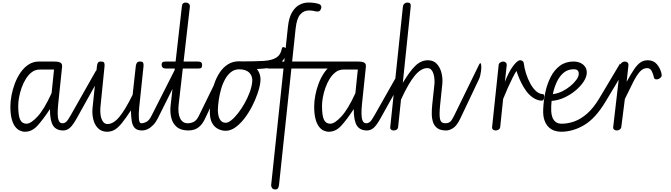

<svg xmlns="http://www.w3.org/2000/svg" viewBox="-20 -1024 5264 1507"><path d="M176 10Q155 10 134.5 0.2Q114 -9.5 97.5 -32Q81 -54.5 71.2 -92.8Q61.5 -131 61.5 -187.5Q61.5 -228.5 70.5 -276.5Q79.5 -324.5 97.5 -371.2Q115.5 -418 142.5 -456.5Q169.5 -495 205.2 -518Q241 -541 286 -541H400.5Q421 -541 436.8 -538.5Q452.5 -536 461 -526.5Q469.5 -517 467 -496.5L436.5 -205Q432.5 -165 432.8 -131.2Q433 -97.5 441.5 -77Q450 -56.5 469.5 -56.5Q481 -56.5 487 -47Q493 -37.5 493.5 -26.5Q494.5 -16.5 490 -8.2Q485.5 0 476 0Q421 0 396.5 -38.5Q372 -77 372 -167.5Q316 -83 273.2 -36.5Q230.5 10 176 10ZM188 -53Q222.5 -53 274.8 -109.5Q327 -166 385 -293L404 -478H291Q257 -478 230 -457.8Q203 -437.5 182.8 -404.8Q162.5 -372 149.2 -334Q136 -296 129.5 -259.2Q123 -222.5 123 -195Q123 -116.5 138 -84.8Q153 -53 188 -53ZM469.5 -56.5Q486.5 -56.5 499.2 -67.5Q512 -78.5 532 -114L728.5 -461Q735.5 -473 738 -473Q743 -473.5 749 -460.5Q755 -447.5 754 -425Q753.5 -406.5 750.2 -399Q747 -391.5 744.5 -386.5L582 -95Q552.5 -42 529 -21Q505.5 0 476 0Q462.5 0 456 -8.8Q449.5 -17.5 449 -28.5Q448.5 -39 454 -47.8Q459.5 -56.5 469.5 -56.5Z M1095 0Q1056 0 1037.8 -19.5Q1019.5 -39 1014 -74.2Q1008.5 -109.5 1007.5 -157.5Q965.5 -93.5 935.8 -57Q906 -20.5 879.2 -5.2Q852.5 10 820 10Q777.5 10 750.2 -16.8Q723 -43.5 712.2 -86.8Q701.5 -130 706.5 -178.5L741 -506Q742.5 -519 747.5 -530Q752.5 -541 772.5 -541Q794.5 -541 798.2 -530.5Q802 -520 800.5 -504L768 -180.5Q765 -148 770 -118Q775 -88 788.5 -69.2Q802 -50.5 824 -50.5Q870 -50.5 916.2 -105.8Q962.5 -161 1021 -280L1046 -506Q1047.5 -518.5 1053.8 -529.8Q1060 -541 1080.5 -541Q1100 -541 1104 -530.5Q1108 -520 1106.5 -504L1072.5 -180Q1067.5 -128.5 1070.2 -92.5Q1073 -56.5 1088.5 -56.5ZM1088.5 -56.5Q1108.5 -56.5 1129.8 -67.8Q1151 -79 1168.5 -114L1372.5 -516.5Q1378 -528.5 1382 -528.5Q1387.5 -529 1388.8 -511Q1390 -493 1387.5 -469Q1385.5 -452 1382.2 -434Q1379 -416 1372 -402.5L1218.5 -95Q1203 -64 1182.5 -42.8Q1162 -21.5 1139.5 -10.8Q1117 0 1095 0Q1075.5 0 1066 -9.5Q1056.5 -19 1056.5 -30Q1057 -40 1065 -48.2Q1073 -56.5 1088.5 -56.5Z M1437 -1004Q1451.5 -1004 1461.8 -995.2Q1472 -986.5 1470 -969L1382.5 -205Q1374.5 -134 1393.8 -95.2Q1413 -56.5 1453 -56.5L1459.5 0Q1399.5 0 1367 -28Q1334.5 -56 1324 -100.8Q1313.5 -145.5 1319 -195L1408 -978Q1409.5 -992 1417.8 -998Q1426 -1004 1437 -1004ZM1453 -56.5Q1479 -56.5 1501.2 -68Q1523.5 -79.5 1540.5 -114L1676 -391Q1682 -404 1686 -405Q1689.5 -406 1689.5 -394.5Q1689.5 -383 1687 -364Q1684.5 -345 1680 -323Q1674.5 -295.5 1667.5 -269Q1660.5 -242.5 1654.5 -230L1590.5 -95Q1573 -57.5 1552.2 -37Q1531.5 -16.5 1508.5 -8.2Q1485.5 0 1459.5 0Q1441 0 1432.8 -9Q1424.5 -18 1424.5 -29Q1425 -39.5 1432.2 -48Q1439.5 -56.5 1453 -56.5ZM1285.5 -486Q1264.5 -486 1256.5 -494.2Q1248.5 -502.5 1248.5 -515Q1248.5 -527 1254.2 -534Q1260 -541 1280 -541H1532Q1552.5 -541 1559.5 -533.8Q1566.5 -526.5 1566.5 -515Q1566.5 -501 1561.5 -493.5Q1556.5 -486 1537.5 -486Z M1752 2.5Q1721 2.5 1692 -11.8Q1663 -26 1644.8 -58.8Q1626.5 -91.5 1627 -147Q1627.5 -198.5 1635.2 -253.8Q1643 -309 1659.8 -360.5Q1676.5 -412 1703.5 -453.2Q1730.5 -494.5 1768.8 -518.8Q1807 -543 1857.5 -543Q1910 -543 1949 -521.8Q1988 -500.5 2008.2 -464.8Q2028.5 -429 2024 -384.5Q2019.5 -342.5 2002 -291.2Q1984.5 -240 1957.8 -188.2Q1931 -136.5 1897.5 -93.2Q1864 -50 1826.8 -23.8Q1789.5 2.5 1752 2.5ZM1752 -60.5Q1771 -60.5 1796.2 -80.8Q1821.5 -101 1848.2 -135.2Q1875 -169.5 1898.8 -211.5Q1922.5 -253.5 1939 -297.2Q1955.5 -341 1959.5 -380Q1965 -423.5 1938.2 -451.8Q1911.5 -480 1857.5 -480Q1821 -480 1793.8 -458.8Q1766.5 -437.5 1747 -402.5Q1727.5 -367.5 1715.5 -325.2Q1703.5 -283 1697.2 -240.5Q1691 -198 1690 -162.5Q1689.5 -139.5 1694.8 -116Q1700 -92.5 1713.8 -76.5Q1727.5 -60.5 1752 -60.5ZM1877 -542Q1981.5 -542 2048.2 -545.8Q2115 -549.5 2150.5 -573Q2167.5 -584 2177.5 -601Q2187.5 -618 2192 -642.5Q2194 -653.5 2202 -654.2Q2210 -655 2218 -649.5Q2228 -643 2233.8 -629.8Q2239.5 -616.5 2232 -601Q2219.5 -576 2205.8 -557.2Q2192 -538.5 2174.5 -525.5Q2137.5 -497.5 2079 -489.2Q2020.5 -481 1923 -481Q1899 -481 1882 -496.2Q1865 -511.5 1862.5 -525Q1861 -532 1864.2 -537Q1867.5 -542 1877 -542Z M2141 463Q2123 463 2115 451.2Q2107 439.5 2108.5 426.5L2240 -814Q2247.5 -884.5 2271.5 -926Q2295.5 -967.5 2329.5 -985.8Q2363.5 -1004 2400.5 -1004Q2422.5 -1004 2443.2 -1001.5Q2464 -999 2484 -992.5Q2492.5 -990 2499 -980.5Q2505.5 -971 2499 -954Q2492.5 -936 2479 -934.2Q2465.5 -932.5 2457 -935Q2444.5 -938.5 2431.5 -940.2Q2418.5 -942 2405.5 -942Q2364.5 -942 2336.8 -910.8Q2309 -879.5 2300.5 -801L2170 428Q2168.5 441 2162.8 452Q2157 463 2141 463ZM2094.5 -486Q2074.5 -486 2066.8 -494.2Q2059 -502.5 2059 -515Q2059 -527 2064.8 -534Q2070.5 -541 2089.5 -541H2690Q2710.5 -541 2717.5 -533.8Q2724.5 -526.5 2724.5 -515Q2724.5 -508.5 2723.5 -503Q2722.5 -497.5 2719.2 -493.8Q2716 -490 2710 -488Q2704 -486 2694 -486Z M2560.5 10Q2539.5 10 2519 0.2Q2498.5 -9.5 2482 -32Q2465.5 -54.5 2455.8 -92.8Q2446 -131 2446 -187.5Q2446 -228.5 2455 -276.5Q2464 -324.5 2482 -371.2Q2500 -418 2527 -456.5Q2554 -495 2589.8 -518Q2625.5 -541 2670.5 -541H2785Q2805.5 -541 2821.2 -538.5Q2837 -536 2845.5 -526.5Q2854 -517 2851.5 -496.5L2821 -205Q2817 -165 2817.2 -131.2Q2817.5 -97.5 2826 -77Q2834.5 -56.5 2854 -56.5Q2865.5 -56.5 2871.5 -47Q2877.5 -37.5 2878 -26.5Q2879 -16.5 2874.5 -8.2Q2870 0 2860.5 0Q2805.5 0 2781 -38.5Q2756.5 -77 2756.5 -167.5Q2700.5 -83 2657.8 -36.5Q2615 10 2560.5 10ZM2572.5 -53Q2607 -53 2659.2 -109.5Q2711.5 -166 2769.5 -293L2788.5 -478H2675.5Q2641.5 -478 2614.5 -457.8Q2587.5 -437.5 2567.2 -404.8Q2547 -372 2533.8 -334Q2520.5 -296 2514 -259.2Q2507.5 -222.5 2507.5 -195Q2507.5 -116.5 2522.5 -84.8Q2537.5 -53 2572.5 -53ZM2854 -56.5Q2871 -56.5 2883.8 -67.5Q2896.5 -78.5 2916.5 -114L3113 -461Q3120 -473 3122.5 -473Q3127.5 -473.5 3133.5 -460.5Q3139.5 -447.5 3138.5 -425Q3138 -406.5 3134.8 -399Q3131.5 -391.5 3129 -386.5L2966.5 -95Q2937 -42 2913.5 -21Q2890 0 2860.5 0Q2847 0 2840.5 -8.8Q2834 -17.5 2833.5 -28.5Q2833 -39 2838.5 -47.8Q2844 -56.5 2854 -56.5Z M3070.5 0Q3057.5 0 3049.5 -6.8Q3041.5 -13.5 3043 -26.5L3142 -969Q3144 -988 3154.8 -996Q3165.5 -1004 3178.5 -1004Q3192.5 -1004 3199 -996.8Q3205.5 -989.5 3203.5 -970.5L3141.5 -373.5Q3196.5 -466 3241 -508.5Q3285.5 -551 3339 -551Q3383 -551 3409.2 -522Q3435.5 -493 3445.8 -449.5Q3456 -406 3451.5 -362.5L3434.5 -200Q3426.5 -121 3433.8 -88.8Q3441 -56.5 3475 -56.5Q3489.5 -56.5 3496.8 -47.8Q3504 -39 3504.5 -28.5Q3505 -17.5 3499 -8.8Q3493 0 3481.5 0Q3438 0 3413.8 -17.2Q3389.5 -34.5 3379.5 -63.5Q3369.5 -92.5 3369 -128.5Q3368.5 -164.5 3372.5 -202L3389.5 -360.5Q3391.5 -377 3390.2 -399Q3389 -421 3383.2 -441.8Q3377.5 -462.5 3365.5 -476Q3353.5 -489.5 3334 -489.5Q3285 -489.5 3235.8 -430.5Q3186.5 -371.5 3127.5 -242.5L3105 -28.5Q3103.5 -13 3093.5 -6.5Q3083.5 0 3070.5 0ZM3475 -56.5Q3498.5 -56.5 3512.5 -67.8Q3526.5 -79 3543.5 -114L3740 -516.5Q3745 -527 3749.5 -528Q3755.5 -529.5 3757.2 -510.2Q3759 -491 3755.5 -466Q3753.5 -449 3749.5 -432.2Q3745.5 -415.5 3739.5 -402.5L3593.5 -95Q3567 -39 3537.8 -19.5Q3508.5 0 3481.5 0Q3465 0 3456.8 -9Q3448.5 -18 3448.5 -29Q3448 -39.5 3455 -48Q3462 -56.5 3475 -56.5Z M4056 -489.5Q4048 -489.5 4033.8 -467.5Q4019.5 -445.5 4001.5 -409.8Q3983.5 -374 3964.5 -331.2Q3945.5 -288.5 3929 -247L3906 -26.5Q3905 -15 3894.2 -7.5Q3883.5 0 3870.5 0Q3857 0 3849 -7.2Q3841 -14.5 3842.5 -27L3894 -514Q3895 -525.5 3906 -533.2Q3917 -541 3929.5 -541Q3942 -541 3950.2 -533Q3958.5 -525 3957 -510.5L3943 -382Q3974.5 -462.5 4008.2 -506.8Q4042 -551 4061.5 -551Q4074.5 -551 4081.8 -544.8Q4089 -538.5 4090.8 -529.5Q4092.5 -520.5 4089.2 -511.2Q4086 -502 4077.5 -495.8Q4069 -489.5 4056 -489.5ZM4233.5 -234Q4213.5 -234 4195.8 -240.8Q4178 -247.5 4162 -258.5Q4132 -279.5 4109 -311.5Q4086 -343.5 4069.8 -377.2Q4053.5 -411 4044 -437.8Q4034.5 -464.5 4031.5 -474.5Q4029.5 -481.5 4032 -489.8Q4034.5 -498 4039.5 -506Q4048 -518.5 4060 -527.2Q4072 -536 4080.5 -536.5Q4090 -536.5 4091.5 -525.5Q4095 -493 4108.2 -449.5Q4121.5 -406 4143.2 -366.5Q4165 -327 4192.5 -304.5Q4216.5 -285.5 4241 -285.5Q4247 -285.5 4249.8 -278Q4252.5 -270.5 4251.5 -260.5Q4251 -251 4246.5 -242.5Q4242 -234 4233.5 -234Z M4383.5 10Q4356 10 4330.2 1Q4304.5 -8 4284.2 -28.2Q4264 -48.5 4252.8 -82Q4241.5 -115.5 4243.5 -164.5Q4246 -232.5 4260.2 -299.2Q4274.5 -366 4302.8 -420.8Q4331 -475.5 4375.2 -508.2Q4419.5 -541 4481.5 -541Q4513.5 -541 4538 -529Q4562.5 -517 4575.2 -495.5Q4588 -474 4585 -444.5Q4582 -414 4558 -379Q4534 -344 4495.5 -312Q4457 -280 4409 -258Q4361 -236 4309.5 -232Q4307 -211.5 4306.5 -191Q4306 -170.5 4306.5 -151Q4307.5 -127 4315.2 -104.5Q4323 -82 4340.8 -67.5Q4358.5 -53 4388.5 -53ZM4319 -285Q4356.5 -289.5 4392 -306.8Q4427.5 -324 4456 -347.8Q4484.5 -371.5 4502.2 -395.5Q4520 -419.5 4522 -437.5Q4524.5 -457.5 4515.8 -469Q4507 -480.5 4483 -480.5Q4438 -480.5 4405.5 -454.2Q4373 -428 4351.8 -383.8Q4330.5 -339.5 4319 -285ZM4388.5 -53Q4437.5 -53 4488.2 -71Q4539 -89 4588.8 -132.8Q4638.5 -176.5 4684 -252.5L4845 -522.5Q4847 -525.5 4849 -522Q4851.5 -516 4852.5 -496.8Q4853.5 -477.5 4852 -456.5Q4851 -441 4848.2 -427.2Q4845.5 -413.5 4840.5 -405.5L4733 -226.5Q4654.5 -95.5 4566 -42.8Q4477.5 10 4383.5 10Q4370.5 10 4363.5 0.8Q4356.5 -8.5 4356 -19.5Q4356 -32 4364 -42.5Q4372 -53 4388.5 -53Z M4821 0Q4807.5 0 4799.5 -7.2Q4791.5 -14.5 4793 -27L4849.5 -514Q4851 -525.5 4861.8 -533.2Q4872.5 -541 4885 -541Q4897.5 -541 4905.8 -533Q4914 -525 4912.5 -510.5L4898.5 -382Q4931.5 -442 4956.5 -479.2Q4981.5 -516.5 5006.5 -533.8Q5031.5 -551 5064.5 -551Q5077.5 -551 5084 -542.5Q5090.5 -534 5090.5 -523.5Q5090.5 -511 5082.5 -500.2Q5074.5 -489.5 5059 -489.5Q5028.5 -489.5 5003.8 -463Q4979 -436.5 4951.5 -382.8Q4924 -329 4884.5 -247L4856.5 -26.5Q4855 -15 4844.5 -7.5Q4834 0 4821 0ZM5064.5 -551Q5108.5 -551 5134.8 -521Q5161 -491 5171.5 -449.5Q5176 -429.5 5169.8 -420.5Q5163.5 -411.5 5152 -405.5Q5140 -399 5127.8 -401.5Q5115.5 -404 5113.5 -413.5Q5108 -440 5096 -464.8Q5084 -489.5 5059 -489.5Q5045 -489.5 5037 -505.5Q5032.5 -514 5032.5 -524.2Q5032.5 -534.5 5039 -541.5Q5047.5 -551 5064.5 -551Z"/></svg>

Font: Edu NSW ACT Cursive
Style: Regular
Weight: 400
Designer: Tina and Corey Anderson, Eben Sorkin, Mirko Velimirovic
Foundry: Sorkin Type Co.
Version: Version 2.000